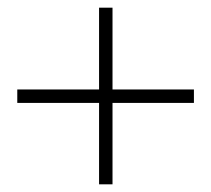

<svg xmlns="http://www.w3.org/2000/svg" viewBox="-20 -570 550 500"><path d="M25 -337H485V-302H25ZM273 -550V-90H238V-550Z"/></svg>

Font: Brygada 1918
Style: Bold
Weight: 700
Designer: Mateusz Machalski | Borys Kosmynka | Przemek Hoffer
Foundry: NIEPODLEGLA 2018
Version: Version 3.006